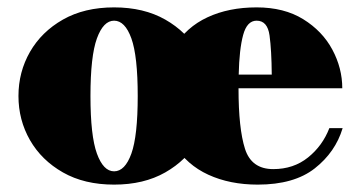

<svg xmlns="http://www.w3.org/2000/svg" viewBox="-20 -490 972 520"><path d="M30 -230Q30 -295 61.2 -349.5Q92.5 -404 150.5 -437Q208.5 -470 289 -470Q369.5 -470 427.5 -437Q485.5 -404 516.8 -349.5Q548 -295 548 -230Q548 -165 516.8 -110.5Q485.5 -56 427.5 -23Q369.5 10 289 10Q208.5 10 150.5 -23Q92.5 -56 61.2 -110.5Q30 -165 30 -230ZM225 -230Q225 -122 242.5 -74Q260 -26 289 -26Q318.5 -26 335.8 -74Q353 -122 353 -230Q353 -338 335.8 -386Q318.5 -434 289 -434Q260 -434 242.5 -386Q225 -338 225 -230ZM908 -143Q888.5 -78 832.5 -34Q776.5 10 678 10Q602.5 10 544.2 -16.8Q486 -43.5 453 -96.8Q420 -150 420 -230Q420 -310 452.2 -363.2Q484.5 -416.5 542 -443.2Q599.5 -470 675 -470Q749.5 -470 801.2 -438Q853 -406 880 -355.8Q907 -305.5 907 -251H626V-250Q626 -142 643.5 -87Q661 -32 720 -32Q775 -32 814.2 -63.5Q853.5 -95 872 -143ZM675 -434Q649 -434 638.5 -395.2Q628 -356.5 626.5 -288H716Q715.5 -354 710 -394Q704.5 -434 675 -434Z"/></svg>

Font: Bodoni* 06pt Fatface
Style: Regular
Weight: 900
Version: Version 2.3